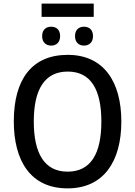

<svg xmlns="http://www.w3.org/2000/svg" viewBox="-20 -1027 744 1057"><path d="M496 -1007H209V-934H496ZM262 -880C234 -880 212 -864 212 -828C212 -793 234 -776 262 -776C289 -776 311 -793 311 -828C311 -864 289 -880 262 -880ZM442 -880C415 -880 393 -864 393 -828C393 -793 415 -776 442 -776C470 -776 492 -793 492 -828C492 -864 470 -880 442 -880ZM648 -358C648 -576 552 -725 353 -725C153 -725 56 -587 56 -359C56 -142 148 10 352 10C552 10 648 -140 648 -358ZM166 -358C166 -534 225 -633 353 -633C480 -633 538 -534 538 -358C538 -181 480 -82 352 -82C225 -82 166 -182 166 -358Z"/></svg>

Font: Noto Sans SemiCondensed Medium
Style: Regular
Weight: 500
Width: 4
Designer: Monotype Design Team
Foundry: Monotype Imaging Inc.
Version: Version 2.013